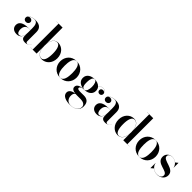

<svg xmlns="http://www.w3.org/2000/svg" viewBox="266 -2204 3917 3917"><g transform="rotate(45 2225.0 -245.0)"><path d="M262.5 -252C120.5 -252 42 -202.5 42 -113.5C42 -37.5 98 10 184.5 10C273.5 10 318.5 -46.5 328 -139.5V-76.5C328 -8 375.5 10 431.5 10C488 10 534 -18 553 -62.5L551.5 -63.5C534 -24.5 501 -3.5 479.5 -3.5C451.5 -3.5 443 -22.5 443 -45.5V-304.5C443 -392 405 -468 260 -468C169 -468 77 -432 77 -363.5C77 -324 106 -301 144 -301C179 -301 213.5 -322 213.5 -365.5C213.5 -404.5 180 -426 144 -426C121 -426 98.5 -414.5 86.5 -395C109.5 -439.5 180 -463 237.5 -463C317.5 -463 328 -376.5 328 -304.5V-252ZM232 -15C184.5 -15 170 -73 170 -122C170 -174 197.5 -250 279.5 -250H328V-180.5C328 -64 284.5 -15 232 -15Z M641 -748V-2H578V0H755.5V-183C766.5 -60 821.5 10 912 10C1021 10 1124 -80 1124 -230C1124 -380 1021 -469 912 -469C821 -469 766.5 -400 755.5 -277.5V-750H578V-748ZM755.5 -230C755.5 -384 818 -460 889 -460C960.5 -460 991.5 -369 991.5 -230C991.5 -91 960.5 0.5 889 0.5C818 0.5 755.5 -76 755.5 -230Z M1207 -230C1207 -100 1297.5 10 1443.5 10C1589.5 10 1680 -100 1680 -230C1680 -360 1589.5 -470 1443.5 -470C1297.5 -470 1207 -360 1207 -230ZM1334.5 -230C1334.5 -336.5 1352 -468 1443.5 -468C1535 -468 1552.5 -336.5 1552.5 -230C1552.5 -123.5 1535 8 1443.5 8C1352 8 1334.5 -123.5 1334.5 -230Z M1779 -66C1779 -14.5 1822.5 11.5 1892 19C1844 21.5 1747 47 1747 130C1747 222 1856 260 1973.5 260C2095.5 260 2198.5 204 2198.5 82C2198.5 -53.5 2113 -78 2038 -78C2009.5 -78 1986 -77 1951 -77C1896.5 -77 1857 -80.5 1857 -111C1857 -151 1923 -165.5 1963.5 -165.5C2050.5 -165.5 2151 -207 2151 -317.5C2151 -357.5 2138 -388.5 2117 -411.5C2144.5 -449.5 2183.5 -463 2214.5 -463C2264 -463 2293 -431 2299.5 -397C2291.5 -419.5 2266 -431.5 2243.5 -431.5C2215.5 -431.5 2186.5 -416 2186.5 -379C2186.5 -342 2214.5 -322 2243.5 -322C2272 -322 2302.5 -337 2302.5 -383.5C2302.5 -424 2271 -465 2214.5 -465C2184.5 -465 2144 -452.5 2115.5 -413C2078.5 -453 2018.5 -469.5 1963.5 -469.5C1876 -469.5 1772 -428 1772 -317.5C1772 -218 1856.5 -174.5 1937 -166.5C1852.5 -162 1779 -133.5 1779 -66ZM1892 -317.5C1892 -395.5 1913 -467.5 1963.5 -467.5C2013.5 -467.5 2035 -395.5 2035 -317.5C2035 -242.5 2013.5 -167.5 1963.5 -167.5C1897 -167.5 1892 -242.5 1892 -317.5ZM1856.5 118C1856.5 74.5 1863 42.5 1899.5 20C1911.5 21 1925 21.5 1939 21.5H2050C2115 21.5 2182 49 2182 115C2182 202.5 2088.5 256.5 1990.5 256.5C1896.5 256.5 1856.5 183 1856.5 118Z M2572 -252C2430 -252 2351.5 -202.5 2351.5 -113.5C2351.5 -37.5 2407.5 10 2494 10C2583 10 2628 -46.5 2637.5 -139.5V-76.5C2637.5 -8 2685 10 2741 10C2797.5 10 2843.5 -18 2862.5 -62.5L2861 -63.5C2843.5 -24.5 2810.5 -3.5 2789 -3.5C2761 -3.5 2752.5 -22.5 2752.5 -45.5V-304.5C2752.5 -392 2714.5 -468 2569.5 -468C2478.5 -468 2386.5 -432 2386.5 -363.5C2386.5 -324 2415.5 -301 2453.5 -301C2488.5 -301 2523 -322 2523 -365.5C2523 -404.5 2489.5 -426 2453.5 -426C2430.5 -426 2408 -414.5 2396 -395C2419 -439.5 2489.5 -463 2547 -463C2627 -463 2637.5 -376.5 2637.5 -304.5V-252ZM2541.5 -15C2494 -15 2479.5 -73 2479.5 -122C2479.5 -174 2507 -250 2589 -250H2637.5V-180.5C2637.5 -64 2594 -15 2541.5 -15Z M3434 -2H3371.5V-750H3193.5V-748H3256V-277.5C3245 -400 3191 -470 3100.5 -469.5C2991.5 -470 2888.5 -380 2888.5 -230C2888.5 -80 2991.5 9 3100.5 9C3191 9 3245 -59.5 3256 -182V0H3434ZM3256 -230C3256 -76 3194 0 3123 0C3051.5 0 3021 -91 3021 -230C3021 -369 3051.5 -460.5 3123 -460.5C3194 -460.5 3256 -384 3256 -230Z M3487.5 -230C3487.5 -100 3578 10 3724 10C3870 10 3960.5 -100 3960.5 -230C3960.5 -360 3870 -470 3724 -470C3578 -470 3487.5 -360 3487.5 -230ZM3615 -230C3615 -336.5 3632.5 -468 3724 -468C3815.5 -468 3833 -336.5 3833 -230C3833 -123.5 3815.5 8 3724 8C3632.5 8 3615 -123.5 3615 -230Z M4051.5 10 4106 -37C4140 -7.5 4186 10 4237.5 10C4332 10 4413.5 -48 4413.5 -144.5C4413.5 -327.5 4110.5 -281 4110.5 -396C4110.5 -439.5 4150.5 -467 4208.5 -467C4303.5 -467 4367 -395 4377 -330H4379V-470H4377L4323.5 -426.5C4294.5 -451.5 4255 -469 4207.5 -469C4112.5 -469 4060 -401.5 4060 -330C4060 -139 4350 -199.5 4350 -80C4350 -19 4296 7 4233.5 7C4143 7 4064.5 -54 4051.5 -137.5H4049.5V10Z"/></g></svg>

Font: Bodoni* 96pt Medium
Style: Regular
Weight: 500
Version: Version 2.3